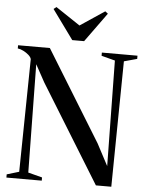

<svg xmlns="http://www.w3.org/2000/svg" viewBox="-63 -1024 818 1074"><g transform="rotate(5 346.0 -487.0)"><path d="M14 0V-18L82.5 -38.5L92 -672Q89 -683.5 76 -695Q63 -706.5 46 -715Q29 -723.5 14.5 -725V-743H193L505.5 -235L570 -113L561.5 -705L485 -725V-743H685V-725L612 -705L603 0H516.5L178.5 -548.5L125 -646L133.5 -38.5L212.5 -18V0ZM314 -798 194.5 -962.5 210 -974.5 347 -883 484 -974.5 499.5 -962.5 380.5 -798Z"/></g></svg>

Font: Merriweather 144pt Medium
Style: Regular
Weight: 500
Version: Version 2.100